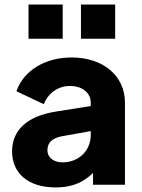

<svg xmlns="http://www.w3.org/2000/svg" viewBox="-20 -810 623 842"><path d="M255 -640V-790H105V-640ZM485 -640V-790H335V-640ZM224 12C283 12 330 -3 369 -35C376 -40 382 -45 388 -52V0H528V-360C528 -478 432 -558 294 -558C178 -558 84 -501 52 -410L172 -353C191 -401 234 -433 287 -433C343 -433 378 -401 378 -360V-345L227 -321C96 -301 33 -237 33 -146C33 -48 106 12 224 12ZM378 -235V-218C378 -152 328 -98 254 -98C217 -98 188 -118 188 -151C188 -187 211 -205 254 -213Z"/></svg>

Font: Plus Jakarta Sans ExtraBold
Style: Regular
Weight: 800
Designer: Gumpita Rahayu
Foundry: Tokotype
Version: Version 2.071;gftools[0.9.30]